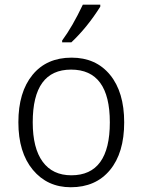

<svg xmlns="http://www.w3.org/2000/svg" viewBox="-20 -786 606 816"><path d="M280.8 9.8Q181.2 9.8 119.6 -64.2Q58.1 -138.2 58.1 -266.1Q58.1 -394.5 118.2 -467.8Q178.2 -541 284.2 -541Q387.7 -541 447.8 -467.8Q507.8 -394.5 507.8 -266.1Q507.8 -136.2 447.3 -63.2Q386.7 9.8 280.8 9.8ZM283.2 -41Q446.8 -41 446.8 -266.1Q446.8 -490.2 282.2 -490.2Q119.1 -490.2 119.1 -266.1Q119.1 -156.2 161.4 -98.6Q203.6 -41 283.2 -41ZM244.1 -613.8Q287.6 -672.4 332 -766.1H406.2V-757.8Q350.6 -669.4 283.2 -606H244.1Z"/></svg>

Font: Droid Sans TV
Style: Regular
Weight: 300
Version: Version 1.00